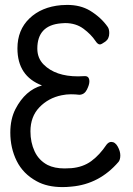

<svg xmlns="http://www.w3.org/2000/svg" viewBox="-20 -738 540 782"><path d="M298 -427 326 -428Q344 -428 344 -406Q344 -393 334 -373Q324 -353 304 -352Q304 -352 303 -352Q287 -354 268.5 -354Q250 -354 231 -350Q177 -339 140.5 -301Q104 -263 104 -203Q104 -158 121 -121.5Q138 -85 174 -66Q202 -52 243 -52Q256 -52 269 -53H270Q318 -57 352 -82Q386 -107 414 -149Q423 -160 433 -160Q449 -160 459.5 -141Q470 -122 470 -105Q470 -88 463 -79Q385 12 271 22Q252 24 235 24Q172 24 129 0Q74 -30 48 -82.5Q22 -135 22 -198Q22 -253 43 -294Q83 -371 151 -390Q51 -428 51 -541Q51 -616 100 -663Q149 -710 229 -717Q242 -718 254 -718Q307 -718 346 -695Q392 -667 419 -628Q425 -619 425 -603Q425 -580 409 -568.5Q393 -557 387 -557Q378 -557 369 -571Q351 -598 320 -621Q289 -644 245 -644Q237 -644 229 -643Q132 -635 132 -540Q132 -501 158 -475Q206 -427 298 -427Z"/></svg>

Font: Moon Stars Kai HW
Style: Bold
Weight: 700
Designer: GuiWonder
Version: Version 1.101